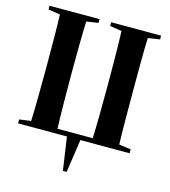

<svg xmlns="http://www.w3.org/2000/svg" viewBox="-122 -754 916 1036"><g transform="rotate(15 336.0 -236.0)"><path d="M26 -636 92 -626C95 -549 95 -443 95 -354V-310C95 -219 94 -109 91 -31L26 -22V0H299L326 185H347L374 0H649V-22L583 -31C580 -110 580 -219 580 -310V-354C580 -443 580 -549 583 -626L649 -636V-657H370V-636L436 -626C439 -549 440 -443 440 -354V-310C440 -217 439 -106 436 -27H239C236 -106 235 -217 235 -310V-354C235 -443 236 -549 239 -626L305 -636V-657H26Z"/></g></svg>

Font: Source Serif 4 Display
Style: Bold
Weight: 700
Designer: Frank Grießhammer
Foundry: Adobe Systems Incorporated
Version: Version 4.004;hotconv 1.0.117;makeotfexe 2.5.65602